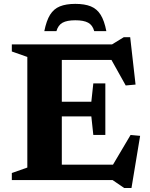

<svg xmlns="http://www.w3.org/2000/svg" viewBox="-20 -906 754 966"><path d="M510 -486.5V-357V-227H449.5L439.5 -320.5H203.5V-394H439.5L449.5 -486.5ZM662 -480.5 612.5 -476 519 -643.5 567.5 -604.5H203.5V-682.5H543.5L603 -719H635ZM526 -39.5 637 -227 685 -222.5 641.5 40H605L546.5 0H203.5V-77.5H566ZM39.5 0V-35.5L117.5 -63V-619.5L39.5 -647V-682.5H291V0ZM359 -804Q317 -804 294.8 -791.8Q272.5 -779.5 264 -749.5H203Q213.5 -802 232 -831.8Q250.5 -861.5 281.5 -874Q312.5 -886.5 359 -886.5Q406 -886.5 436.8 -874Q467.5 -861.5 486.2 -831.8Q505 -802 515 -749.5H454Q446 -779.5 423.5 -791.8Q401 -804 359 -804Z"/></svg>

Font: Newsreader
Style: Bold
Weight: 700
Designer: Hugues Gentile
Foundry: Production Type
Version: Version 1.003